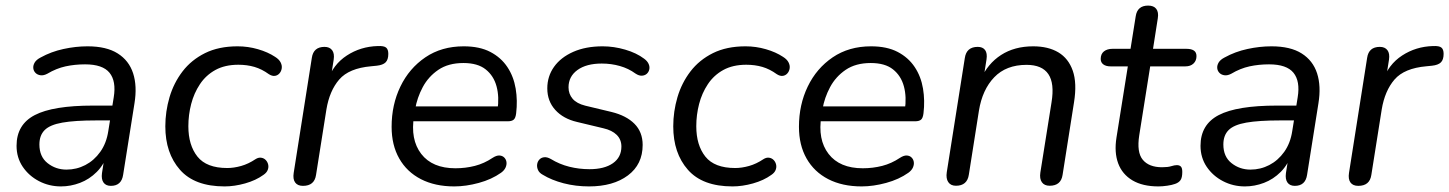

<svg xmlns="http://www.w3.org/2000/svg" viewBox="-20 -662 5216 691"><path d="M199.4 8.9Q157 8.9 120.5 -10Q84.1 -28.9 61.8 -61.8Q39.6 -94.8 39.6 -137.3Q39.6 -213.8 105.3 -247.9Q171 -282 314.6 -282H395.1L386.8 -228.6H325.9Q248.9 -228.6 204.3 -220.7Q159.8 -212.9 140.8 -193.9Q121.8 -174.9 121.8 -142.1Q121.8 -98.1 151.2 -74.9Q180.5 -51.6 219.3 -51.6Q255.5 -51.6 287.1 -68Q318.7 -84.4 340.9 -115.5Q363.1 -146.6 369.7 -190.1L389.3 -311.7Q398.8 -369.8 374.2 -400.1Q349.6 -430.4 286.2 -430.4Q249.5 -430.4 216.1 -423.2Q182.7 -415.9 150.2 -396.6Q137.1 -389.7 126 -391.1Q115 -392.5 107.9 -399.5Q100.8 -406.6 99.8 -416.6Q98.8 -426.6 104.8 -436.9Q110.9 -447.2 126 -455Q164.3 -476.2 208.5 -485.7Q252.6 -495.3 294.8 -495.3Q363.2 -495.3 403.6 -469.7Q444.1 -444.2 459.1 -398.2Q474 -352.1 464 -290.3L423.2 -33.3Q417.4 6.9 379 6.9Q361.1 6.9 352.6 -5Q344.1 -16.9 347 -38.7L359.7 -119.8L368.3 -110.4Q354.8 -69.8 328.2 -43.2Q301.7 -16.7 268 -3.9Q234.4 8.9 199.4 8.9Z M788.3 8.9Q680.3 8.9 627.7 -51Q575 -110.9 575 -207.2Q575 -260.6 590.1 -312.1Q605.3 -363.6 636.9 -404.9Q668.5 -446.2 717.8 -470.8Q767.2 -495.3 835 -495.3Q872.6 -495.3 908.4 -484.9Q944.2 -474.6 970.1 -457.4Q984.3 -448.5 989.9 -437.5Q995.6 -426.4 993.9 -415.7Q992.2 -404.9 985.5 -397.6Q978.9 -390.3 969.2 -388.9Q959.4 -387.6 947.7 -395Q922.5 -413.3 895.8 -421.2Q869 -429 837.7 -429Q789.4 -429 755.1 -410.1Q720.9 -391.2 699.5 -358.9Q678.1 -326.7 668 -287.6Q657.9 -248.5 657.9 -207.6Q657.9 -139.5 690.6 -98.4Q723.4 -57.3 797.9 -57.3Q821.6 -57.3 847.9 -64.7Q874.2 -72.1 899.8 -89.3Q910 -95.8 919.9 -94.4Q929.7 -93 936.3 -86.2Q942.9 -79.4 945.1 -69.9Q947.4 -60.3 943.5 -50.3Q939.6 -40.3 928 -32.5Q900.9 -12.8 862.2 -1.9Q823.5 8.9 788.3 8.9Z M1070.4 6.9Q1051 6.9 1042.3 -5.2Q1033.5 -17.3 1037 -39.7L1102.3 -454Q1108.1 -493.3 1147.9 -493.3Q1166.3 -493.3 1175.3 -481.4Q1184.3 -469.5 1180.9 -447.1L1168.7 -370.5H1158.2Q1178.7 -430 1228.2 -462.2Q1277.6 -494.5 1339.6 -496.3Q1361.7 -497.3 1369.6 -490.7Q1377.5 -484.2 1377.5 -468.1Q1377.5 -447.3 1367.8 -437.6Q1358.1 -427.9 1335.7 -425.5L1315.7 -423.5Q1236 -416.5 1200.9 -375.9Q1165.8 -335.2 1154.7 -267.8L1117.4 -32.4Q1111.6 6.9 1070.4 6.9Z M1614.9 8.9Q1545.7 8.9 1494.9 -17.2Q1444.1 -43.4 1416.8 -91.6Q1389.4 -139.7 1389.4 -205.6Q1389.4 -285 1421 -350.5Q1452.6 -416.1 1510.9 -455.7Q1569.3 -495.3 1648.8 -495.3Q1706.1 -495.3 1744.7 -475.1Q1783.3 -454.9 1806 -420.7Q1828.7 -386.5 1835.9 -343.1Q1843.1 -299.7 1837.6 -254.3Q1835.6 -237 1828.7 -231.3Q1821.8 -225.5 1807.4 -225.5H1451.8L1459.7 -279H1788.4L1770.4 -265.6Q1777.4 -313 1767.1 -351.1Q1756.8 -389.3 1728 -412.2Q1699.3 -435.2 1647.8 -435.2Q1593.7 -435.2 1557.6 -410.7Q1521.6 -386.2 1501.4 -348.3Q1481.2 -310.5 1474.1 -269.2L1470.2 -245.1Q1456.1 -159.9 1496 -108.1Q1536 -56.4 1619 -56.4Q1655.4 -56.4 1689 -65Q1722.6 -73.6 1752.8 -93.9Q1766.5 -102.8 1777 -102.4Q1787.6 -101.9 1794.2 -95.6Q1800.9 -89.3 1802.6 -79.8Q1804.3 -70.2 1799.7 -59.4Q1795 -48.7 1783.3 -40.3Q1749.3 -16.2 1703.2 -3.7Q1657 8.9 1614.9 8.9Z M2099.8 8.9Q2051.8 8.9 2008.3 -2.4Q1964.9 -13.8 1933.5 -33Q1920.8 -39.8 1916.2 -50.4Q1911.7 -60.9 1913.2 -70.9Q1914.7 -80.9 1921.3 -87.9Q1928 -95 1938.5 -96.1Q1949 -97.3 1962.2 -89.9Q1993.7 -70.7 2029 -61.9Q2064.2 -53.1 2101.4 -53.1Q2155.3 -53.1 2185.9 -74.6Q2216.4 -96 2216.4 -134.6Q2216.4 -159.9 2199.5 -176.6Q2182.6 -193.3 2151.4 -200.4L2056.7 -223.1Q2007 -234.7 1978.4 -266.4Q1949.7 -298.1 1949.7 -343.9Q1949.7 -387.3 1973.9 -421.4Q1998.1 -455.5 2043.1 -475.4Q2088.1 -495.3 2149 -495.3Q2189.3 -495.3 2230 -483.4Q2270.7 -471.5 2298 -450.9Q2309.7 -442.5 2314.4 -431.9Q2319 -421.4 2316.7 -411.9Q2314.5 -402.4 2307.6 -396.3Q2300.7 -390.3 2290.3 -389.6Q2279.8 -388.9 2267.1 -397.3Q2242.1 -415.6 2211 -424.4Q2179.9 -433.3 2145.7 -433.3Q2090.3 -433.3 2058.2 -410Q2026.1 -386.7 2026.1 -347.7Q2026.1 -323.9 2040.8 -306.6Q2055.5 -289.4 2086.3 -281.7L2181 -259Q2234.1 -246 2263.5 -216.4Q2292.9 -186.7 2292.9 -140.4Q2292.9 -70.3 2239.9 -30.7Q2186.9 8.9 2099.8 8.9Z M2616.3 8.9Q2508.3 8.9 2455.7 -51Q2403 -110.9 2403 -207.2Q2403 -260.6 2418.1 -312.1Q2433.3 -363.6 2464.9 -404.9Q2496.5 -446.2 2545.8 -470.8Q2595.2 -495.3 2663 -495.3Q2700.6 -495.3 2736.4 -484.9Q2772.2 -474.6 2798.1 -457.4Q2812.3 -448.5 2817.9 -437.5Q2823.6 -426.4 2821.9 -415.7Q2820.2 -404.9 2813.5 -397.6Q2806.9 -390.3 2797.2 -388.9Q2787.4 -387.6 2775.7 -395Q2750.5 -413.3 2723.8 -421.2Q2697 -429 2665.7 -429Q2617.4 -429 2583.1 -410.1Q2548.9 -391.2 2527.5 -358.9Q2506.1 -326.7 2496 -287.6Q2485.9 -248.5 2485.9 -207.6Q2485.9 -139.5 2518.6 -98.4Q2551.4 -57.3 2625.9 -57.3Q2649.6 -57.3 2675.9 -64.7Q2702.2 -72.1 2727.8 -89.3Q2738 -95.8 2747.9 -94.4Q2757.7 -93 2764.3 -86.2Q2770.9 -79.4 2773.1 -69.9Q2775.4 -60.3 2771.5 -50.3Q2767.6 -40.3 2756 -32.5Q2728.9 -12.8 2690.2 -1.9Q2651.5 8.9 2616.3 8.9Z M3080.9 8.9Q3011.7 8.9 2960.9 -17.2Q2910.1 -43.4 2882.8 -91.6Q2855.4 -139.7 2855.4 -205.6Q2855.4 -285 2887 -350.5Q2918.6 -416.1 2976.9 -455.7Q3035.3 -495.3 3114.8 -495.3Q3172.1 -495.3 3210.7 -475.1Q3249.3 -454.9 3272 -420.7Q3294.7 -386.5 3301.9 -343.1Q3309.1 -299.7 3303.6 -254.3Q3301.6 -237 3294.7 -231.3Q3287.8 -225.5 3273.4 -225.5H2917.8L2925.7 -279H3254.4L3236.4 -265.6Q3243.4 -313 3233.1 -351.1Q3222.8 -389.3 3194 -412.2Q3165.3 -435.2 3113.8 -435.2Q3059.7 -435.2 3023.6 -410.7Q2987.6 -386.2 2967.4 -348.3Q2947.2 -310.5 2940.1 -269.2L2936.2 -245.1Q2922.1 -159.9 2962 -108.1Q3002 -56.4 3085 -56.4Q3121.4 -56.4 3155 -65Q3188.6 -73.6 3218.8 -93.9Q3232.5 -102.8 3243 -102.4Q3253.6 -101.9 3260.2 -95.6Q3266.9 -89.3 3268.6 -79.8Q3270.3 -70.2 3265.7 -59.4Q3261 -48.7 3249.3 -40.3Q3215.3 -16.2 3169.2 -3.7Q3123 8.9 3080.9 8.9Z M3420.4 6.5Q3401.5 6.5 3392.7 -6.7Q3384 -19.8 3387.4 -42.1L3452.3 -453Q3458.1 -493.3 3498.9 -493.3Q3516.8 -493.3 3525.3 -481.9Q3533.8 -470.4 3530.4 -448.1L3517.2 -364.5L3509.5 -376.2Q3534.5 -432.9 3582.8 -464.1Q3631.2 -495.3 3698.4 -495.3Q3752.4 -495.3 3788.9 -473.6Q3825.4 -451.8 3840.9 -407.4Q3856.4 -362.9 3845.4 -294.1L3804.2 -32.7Q3798.4 6.5 3757.6 6.5Q3738.7 6.5 3729.7 -6.1Q3720.8 -18.7 3724.2 -41.1L3764.4 -293.7Q3775.6 -361.9 3753 -395.2Q3730.5 -428.6 3674.4 -428.6Q3601.1 -428.6 3558.2 -383.9Q3515.3 -339.2 3503.1 -263.5L3466.9 -33.8Q3461.1 6.5 3420.4 6.5Z M4148.9 8.9Q4092.3 8.9 4055.6 -12.9Q4018.9 -34.8 4004.3 -74Q3989.7 -113.3 3998.1 -166.6L4039 -423.1H3977Q3960.4 -423.1 3950.9 -430.2Q3941.4 -437.2 3941.4 -449.8Q3941.4 -467.9 3953.1 -477.1Q3964.8 -486.3 3983.7 -486.3H4048.7L4067.4 -603.6Q4073.2 -641.9 4112.1 -641.9Q4132.4 -641.9 4141.4 -630Q4150.4 -618.1 4146.9 -596.3L4129.7 -486.3H4250Q4267.6 -486.3 4276.8 -480Q4286.1 -473.7 4286.1 -460.1Q4286.1 -443.5 4275.3 -433.3Q4264.6 -423.1 4246.1 -423.1H4119.5L4080.1 -175.2Q4070.5 -113.6 4092.9 -86.9Q4115.2 -60.1 4162.2 -60.1Q4183.4 -60.1 4195.2 -63.9Q4207 -67.7 4215.4 -67.7Q4225.2 -67.7 4230.1 -62.3Q4235 -57 4235 -43.3Q4235 -22.6 4228.5 -13.6Q4222 -4.5 4208.9 -0.1Q4197.9 3.9 4180.6 6.4Q4163.4 8.9 4148.9 8.9Z M4460.4 8.9Q4418 8.9 4381.5 -10Q4345.1 -28.9 4322.8 -61.8Q4300.6 -94.8 4300.6 -137.3Q4300.6 -213.8 4366.3 -247.9Q4432 -282 4575.6 -282H4656.1L4647.8 -228.6H4586.9Q4509.9 -228.6 4465.3 -220.7Q4420.8 -212.9 4401.8 -193.9Q4382.8 -174.9 4382.8 -142.1Q4382.8 -98.1 4412.2 -74.9Q4441.5 -51.6 4480.3 -51.6Q4516.5 -51.6 4548.1 -68Q4579.7 -84.4 4601.9 -115.5Q4624.1 -146.6 4630.7 -190.1L4650.3 -311.7Q4659.8 -369.8 4635.2 -400.1Q4610.6 -430.4 4547.2 -430.4Q4510.5 -430.4 4477.1 -423.2Q4443.7 -415.9 4411.2 -396.6Q4398.1 -389.7 4387 -391.1Q4376 -392.5 4368.9 -399.5Q4361.8 -406.6 4360.8 -416.6Q4359.8 -426.6 4365.8 -436.9Q4371.9 -447.2 4387 -455Q4425.3 -476.2 4469.5 -485.7Q4513.6 -495.3 4555.8 -495.3Q4624.2 -495.3 4664.6 -469.7Q4705.1 -444.2 4720.1 -398.2Q4735 -352.1 4725 -290.3L4684.2 -33.3Q4678.4 6.9 4640 6.9Q4622.1 6.9 4613.6 -5Q4605.1 -16.9 4608 -38.7L4620.7 -119.8L4629.3 -110.4Q4615.8 -69.8 4589.2 -43.2Q4562.7 -16.7 4529 -3.9Q4495.4 8.9 4460.4 8.9Z M4868.4 6.9Q4849 6.9 4840.3 -5.2Q4831.5 -17.3 4835 -39.7L4900.3 -454Q4906.1 -493.3 4945.9 -493.3Q4964.3 -493.3 4973.3 -481.4Q4982.3 -469.5 4978.9 -447.1L4966.7 -370.5H4956.2Q4976.7 -430 5026.2 -462.2Q5075.6 -494.5 5137.6 -496.3Q5159.7 -497.3 5167.6 -490.7Q5175.5 -484.2 5175.5 -468.1Q5175.5 -447.3 5165.8 -437.6Q5156.1 -427.9 5133.7 -425.5L5113.7 -423.5Q5034 -416.5 4998.9 -375.9Q4963.8 -335.2 4952.7 -267.8L4915.4 -32.4Q4909.6 6.9 4868.4 6.9Z"/></svg>

Font: Nunito Variable Extra Light
Style: Italic
Weight: 200
Italic angle: -9°
Designer: Vernon Adams
Foundry: Vernon Adams
Version: Version 3.602